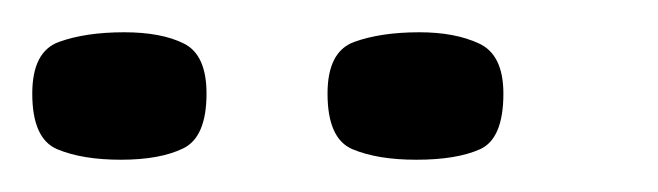

<svg xmlns="http://www.w3.org/2000/svg" viewBox="-20 -558 408 119"><path d="M238 -459Q214 -459 198.5 -465.5Q183 -472 183 -500Q183 -526 199.5 -532Q216 -538 240 -538Q262 -538 277 -531Q292 -524 292 -500Q292 -472 277.5 -465.5Q263 -459 238 -459ZM55 -459Q31 -459 15.5 -465.5Q0 -472 0 -500Q0 -526 16.5 -532Q33 -538 57 -538Q80 -538 94 -531Q108 -524 108 -500Q108 -473 93.5 -466Q79 -459 55 -459Z"/></svg>

Font: Genos
Style: Bold
Weight: 700
Designer: Robert E. Leuschke
Foundry: Robert E. Leuschke
Version: Version 1.010